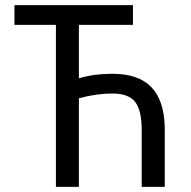

<svg xmlns="http://www.w3.org/2000/svg" viewBox="-20 -731 746 751"><path d="M500 -633.8H288.6V-424.8Q347.7 -442.4 419.9 -442.4Q522 -442.4 572.3 -389.9Q622.6 -337.4 624.5 -231V0H534.2V-226.1Q533.7 -300.8 508.1 -333Q482.4 -365.2 419.9 -365.2Q357.4 -365.2 288.6 -346.7V0H198.7V-633.8H36.6V-710.9H500Z"/></svg>

Font: RobotoCondensed-Regular
Style: Regular
Weight: 400
Designer: Google
Version: Version 2.001201; 2014